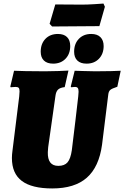

<svg xmlns="http://www.w3.org/2000/svg" viewBox="-20 -1048 699 1080"><path d="M249 -192Q247 -115 308 -115Q343 -115 360 -135Q377 -155 384 -203Q393 -276 404.5 -371.5Q416 -467 420 -505Q422 -527 422 -532Q422 -547 417.5 -553Q413 -559 402 -559Q395 -559 389 -558Q383 -557 381 -557L378 -561L400 -650Q413 -650 448 -648.5Q483 -647 516 -647Q564 -647 604.5 -648Q645 -649 659 -650L640 -560Q609 -550 600 -542Q591 -534 589 -516L554 -234Q537 -109 468.5 -48.5Q400 12 274 12Q159 12 103 -30Q47 -72 47 -159Q47 -178 50 -199L88 -505Q90 -529 90 -534Q90 -549 85 -554Q80 -559 68 -559Q59 -559 51 -558Q43 -557 40 -557L38 -561L59 -650Q75 -649 124 -648Q173 -647 233 -647Q270 -647 310 -648.5Q350 -650 365 -651L344 -558Q318 -555 306.5 -544Q295 -533 292 -509L251 -220ZM539 -901 403 -900 273 -899 259 -914 291 -1023 441 -1022Q471 -1022 510.5 -1024.5Q550 -1027 562 -1028L570 -1010ZM209 -757Q209 -802 235.5 -829.5Q262 -857 306 -857Q339 -857 357 -839.5Q375 -822 375 -789Q375 -745 348.5 -717.5Q322 -690 279 -690Q245 -690 227 -707.5Q209 -725 209 -757ZM397 -757Q397 -802 423.5 -829.5Q450 -857 493 -857Q527 -857 545 -839Q563 -821 563 -789Q563 -745 536.5 -717.5Q510 -690 467 -690Q433 -690 415 -707.5Q397 -725 397 -757Z"/></svg>

Font: Alegreya Black
Style: Italic
Weight: 900
Italic angle: -7°
Designer: Juan Pablo del Peral
Foundry: Huerta Tipografica
Version: Version 2.007; ttfautohint (v1.6)